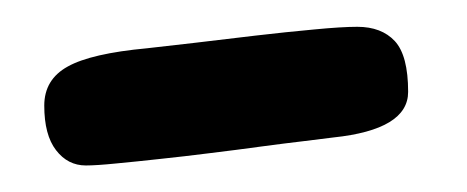

<svg xmlns="http://www.w3.org/2000/svg" viewBox="-20 -295 350 144"><path d="M44.4 -170.9Q30.8 -170.9 22 -182.4Q13.2 -193.8 13.2 -215.8Q13.2 -235.4 30.8 -245.1Q48.3 -254.9 90.3 -258.8Q104 -260.3 126.2 -262.9Q148.4 -265.6 171.6 -268.3Q194.8 -271 215.6 -272.9Q236.3 -274.9 248 -274.9Q266.1 -274.9 276.1 -264.2Q286.1 -253.4 286.1 -226.1Q286.1 -197.8 230 -191.9Q222.7 -190.9 208.3 -189.2Q193.8 -187.5 175.8 -185.1Q157.7 -182.6 137.9 -180.2Q118.2 -177.7 100.1 -175.8Q82 -173.8 67.1 -172.4Q52.2 -170.9 44.4 -170.9Z"/></svg>

Font: Gochi Hand Cyrillic
Style: Regular
Weight: 400
Designer: Juan Pablo del Peral; Denis Ignatov
Foundry: Juan Pablo del Peral; Denis Ignatov
Version: Version 1.00 June 29, 2018, initial release